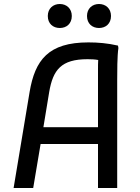

<svg xmlns="http://www.w3.org/2000/svg" viewBox="-20 -940 702 960"><path d="M279 -800C313 -800 339 -822 339 -860C339 -897 313 -920 279 -920C245 -920 219 -897 219 -860C219 -822 245 -800 279 -800ZM475 -800C509 -800 535 -822 535 -860C535 -897 509 -920 475 -920C441 -920 415 -897 415 -860C415 -822 441 -800 475 -800ZM570 -712C518 -724 470 -728 422 -728C222 -728 155 -640 128 -480L48 0H146L183 -220H470V0H566V-540C566 -580 566 -660 572 -700ZM197 -304 226 -480C245 -591 286 -644 418 -644C438 -644 456 -643 471 -640C470 -625 470 -609 470 -592V-304Z"/></svg>

Font: Kufam Arabic Latin Roman Normal
Style: Regular
Weight: 400
Designer: Wael Morcos & Artur Schmal
Version: Version 1.200;PS 001.200;hotconv 1.0.88;makeotf.lib2.5.64775